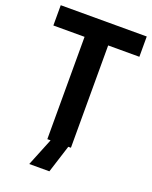

<svg xmlns="http://www.w3.org/2000/svg" viewBox="-156 -775 806 1016"><g transform="rotate(20 247.5 -266.5)"><path d="M5.9 -690.4H490.2V-576.2H314.5V0H181.6V-576.2H5.9ZM205.1 -12.7H303.7L250 156.2H136.7Z"/></g></svg>

Font: DINish
Style: Bold
Weight: 700
Designer: Bert Driehuis
Foundry: Playbeing
Version: Version 3.008; git-95204e4c-release